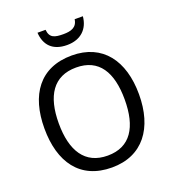

<svg xmlns="http://www.w3.org/2000/svg" viewBox="-164 -1052 1063 1185"><g transform="rotate(-20 367.5 -459.5)"><path d="M517 -929H463C456 -877 416 -866 367 -866C310 -866 277 -874 272 -929H219C224 -847 271 -795 366 -795C457 -795 510 -849 517 -929ZM678 -358C678 -580 571 -725 369 -725C158 -725 57 -578 57 -359C57 -138 158 10 368 10C571 10 678 -137 678 -358ZM151 -358C151 -538 219 -646 369 -646C518 -646 584 -538 584 -358C584 -178 518 -68 368 -68C219 -68 151 -178 151 -358Z"/></g></svg>

Font: Noto Sans Thai
Style: Regular
Weight: 400
Designer: Monotype Design Team
Foundry: Monotype Imaging Inc.
Version: Version 1.901